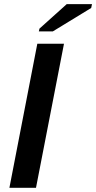

<svg xmlns="http://www.w3.org/2000/svg" viewBox="-20 -897 459 917"><path d="M285.6 -688 151.9 0H24.9L158.2 -688ZM415.5 -858.9 232.4 -747.1H165.5L168.5 -760.3L298.8 -877.4H419.4Z"/></svg>

Font: Arimo SemiBold
Style: Italic
Weight: 600
Italic angle: -12°
Version: Version 1.33